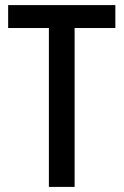

<svg xmlns="http://www.w3.org/2000/svg" viewBox="-20 -734 486 754"><path d="M273 0V-624H433V-714H12V-624H172V0Z"/></svg>

Font: Noto Sans Sinhala UI Condensed Medium
Style: Regular
Weight: 500
Width: 3
Designer: Jelle Bosma - Monotype Design Team
Foundry: Monotype Imaging Inc.
Version: Version 2.006